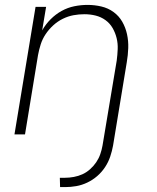

<svg xmlns="http://www.w3.org/2000/svg" viewBox="-20 -548 640 783"><path d="M225 215 224 177H245Q263 177 281.5 173.5Q300 170 316.5 162.5Q333 155 347.5 142Q362 129 372.5 113.5Q383 98 389 80.5Q395 63 398 46L456 -301Q459 -324 460 -347.5Q461 -371 455.5 -393Q450 -415 439 -434Q428 -453 410 -466Q392 -479 370 -484.5Q348 -490 324 -490Q302 -490 280 -486Q258 -482 236.5 -471.5Q215 -461 197 -444.5Q179 -428 166 -408.5Q153 -389 146 -367Q139 -345 135 -323L82 0H39L125 -520H168L152 -424Q166 -449 186.5 -469.5Q207 -490 231.5 -503.5Q256 -517 283 -522.5Q310 -528 337 -528Q366 -528 393.5 -521.5Q421 -515 443 -499Q465 -483 478.5 -459.5Q492 -436 498 -408.5Q504 -381 503 -352Q502 -323 497 -294L441 46Q437 68 429.5 90.5Q422 113 408.5 133.5Q395 154 376.5 170Q358 186 336 196.5Q314 207 291 211Q268 215 246 215Z"/></svg>

Font: Iosevka XLt Ex Obl
Style: Regular
Weight: 200
Width: 7
Italic angle: -9°
Monospace: yes
Designer: Belleve Invis
Foundry: Belleve Invis
Version: Version 32.5.0; ttfautohint (v1.8.4)